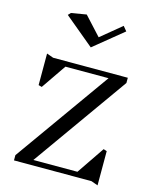

<svg xmlns="http://www.w3.org/2000/svg" viewBox="-162 -1256 1114 1381"><g transform="rotate(15 395.0 -565.5)"><path d="M536 -39 676 -245 701 -237V18L651 0H74V-39L578 -747H257L130 -562L105 -569V-804L155 -786H711V-747L208 -39ZM397 -928 177 -1111 195 -1130 308 -1149 433 -1013 586 -1139 614 -1105Z"/></g></svg>

Font: Inknut Antiqua Light
Style: Regular
Weight: 300
Designer: Claus Eggers Sørensen
Foundry: Claus Eggers Sørensen
Version: Version 1.003; ttfautohint (v1.8.2) -l 8 -r 50 -G 200 -x 14 